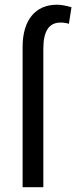

<svg xmlns="http://www.w3.org/2000/svg" viewBox="-20 -780 318 800"><path d="M74.2 0V-585.4Q74.7 -668.9 112.3 -714.6Q149.9 -760.3 217.8 -760.3Q241.2 -760.3 277.8 -750L267.1 -680.7Q252 -686 231.9 -686Q160.6 -686 160.6 -578.1V0Z"/></svg>

Font: Roboto Condensed
Style: Regular
Weight: 400
Designer: Google
Version: Version 2.001047; 2015